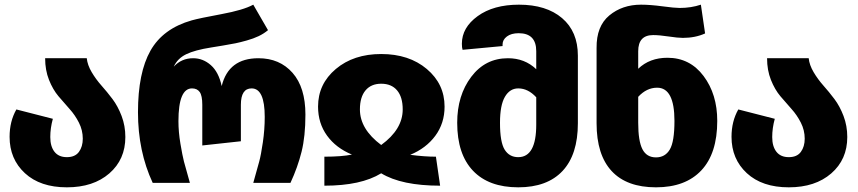

<svg xmlns="http://www.w3.org/2000/svg" viewBox="-20 -782 3667 821"><path d="M351 -533Q354 -504 372 -473.5Q390 -443 414 -416Q438 -389 461 -358.5Q484 -328 500 -286Q516 -244 516 -196Q516 -100 447.5 -40.5Q379 19 266 19Q152 19 86.5 -41.5Q21 -102 21 -197Q21 -263 50 -314L206 -274Q195 -234 195 -196Q195 -156 213 -133Q231 -110 266 -110Q301 -110 317.5 -132.5Q334 -155 334 -189Q334 -225 317.5 -257.5Q301 -290 277.5 -316Q254 -342 230 -370.5Q206 -399 189.5 -440.5Q173 -482 173 -533Z M633 0Q570 -135 570 -302Q570 -471 623.5 -565.5Q677 -660 800 -695Q832 -704 926.5 -721.5Q1021 -739 1063 -762L1126 -653Q1108 -638 1086 -627.5Q1064 -617 1035.5 -609Q1007 -601 987.5 -597Q968 -593 932 -587Q896 -581 883 -579Q813 -568 776 -550Q739 -532 723 -497Q756 -533 806 -533Q848 -533 881.5 -503.5Q915 -474 928 -414Q957 -533 1085 -533Q1176 -533 1231 -470.5Q1286 -408 1286 -292Q1286 -199 1269.5 -133Q1253 -67 1222 0H1063Q1081 -64 1088.5 -91.5Q1096 -119 1104 -173.5Q1112 -228 1112 -282Q1112 -404 1056 -404Q1010 -404 1010 -334V-178L845 -160V-334Q845 -373 834 -388.5Q823 -404 801 -404Q743 -404 743 -264Q743 -218 751.5 -167.5Q760 -117 766.5 -91.5Q773 -66 792 0Z M1340 -326Q1340 -423 1416 -487Q1492 -551 1610 -551Q1729 -551 1805 -487Q1881 -423 1881 -326Q1881 -255 1841.5 -201.5Q1802 -148 1734 -120Q1795 -112 1844 -112L1862 12Q1697 12 1610 -41Q1524 12 1367 12V-112Q1441 -112 1485 -121Q1417 -149 1378.5 -202Q1340 -255 1340 -326ZM1519 -314Q1519 -230 1610 -162Q1702 -229 1702 -314Q1702 -367 1678 -395.5Q1654 -424 1610 -424Q1567 -424 1543 -395.5Q1519 -367 1519 -314Z M2199 -762Q2316 -762 2383.5 -704.5Q2451 -647 2451 -544V-255Q2451 -121 2385.5 -51Q2320 19 2196 19Q2070 19 2002.5 -52Q1935 -123 1935 -257Q1935 -374 1995 -453.5Q2055 -533 2152 -533Q2224 -533 2273 -486V-563Q2273 -640 2198 -640Q2166 -640 2147.5 -626Q2129 -612 2129 -592V-585L1958 -569Q1955 -578 1955 -595Q1955 -664 2022.5 -713Q2090 -762 2199 -762ZM2196 -110Q2273 -110 2273 -249V-366Q2238 -404 2196 -404Q2160 -404 2139 -368Q2118 -332 2118 -257Q2118 -174 2138 -142Q2158 -110 2196 -110Z M2834 -535Q2930 -535 2988.5 -457Q3047 -379 3047 -265Q3047 -126 2979 -53.5Q2911 19 2785 19Q2660 19 2595.5 -50.5Q2531 -120 2531 -255V-577Q2530 -670 2585.5 -716Q2641 -762 2721 -762Q2760 -762 2812.5 -755Q2865 -748 2886 -748Q2935 -748 2977 -762L2995 -639Q2953 -620 2900 -620Q2879 -620 2839 -626Q2799 -632 2773 -632Q2709 -632 2709 -563V-488Q2758 -535 2834 -535ZM2785 -109Q2824 -109 2844 -142.5Q2864 -176 2864 -265Q2864 -407 2790 -407Q2745 -407 2709 -368V-257Q2709 -179 2727 -144Q2745 -109 2785 -109Z M3438 -533Q3441 -504 3459 -473.5Q3477 -443 3501 -416Q3525 -389 3548 -358.5Q3571 -328 3587 -286Q3603 -244 3603 -196Q3603 -100 3534.5 -40.5Q3466 19 3353 19Q3239 19 3173.5 -41.5Q3108 -102 3108 -197Q3108 -263 3137 -314L3293 -274Q3282 -234 3282 -196Q3282 -156 3300 -133Q3318 -110 3353 -110Q3388 -110 3404.5 -132.5Q3421 -155 3421 -189Q3421 -225 3404.5 -257.5Q3388 -290 3364.5 -316Q3341 -342 3317 -370.5Q3293 -399 3276.5 -440.5Q3260 -482 3260 -533Z"/></svg>

Font: FiraGO ExtraBold
Style: Regular
Weight: 800
Designer: bBox Type
Foundry: bBox Type GmbH
Version: Version 1.001;PS 001.001;hotconv 1.0.88;makeotf.lib2.5.64775